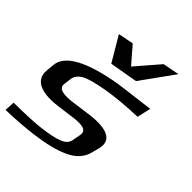

<svg xmlns="http://www.w3.org/2000/svg" viewBox="-268 -815 962 962"><g transform="rotate(45 212.5 -334.5)"><path d="M126 -166 193 -175C261 -185 304 -182 295 -139L287 -96C283 -75 268 -60 243 -51C218 -41 182 -34 135 -28C99 -23 34 -20 -55 -19L-58 35C6 34 67 29 126 22C205 12 267 -3 313 -25C361 -47 390 -80 400 -125L410 -163C426 -235 367 -262 236 -242L164 -232C90 -221 55 -231 58 -262L63 -302C65 -324 78 -341 100 -354C124 -368 168 -379 231 -390C289 -399 358 -406 434 -408L451 -481C336 -467 268 -458 247 -455C53 -422 -44 -366 -48 -290L-52 -247C-56 -171 18 -150 126 -166ZM153 -503 302 -529 428 -704 340 -687 233 -563 157 -651 75 -635Z"/></g></svg>

Font: Gamestation Warped
Style: Italic
Weight: 400
Designer: Jonas Hecksher
Foundry: Jonas Hecksher, Playtypeª, e-types AS
Version: Version 1.003